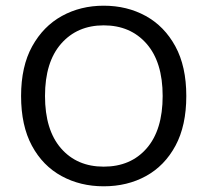

<svg xmlns="http://www.w3.org/2000/svg" viewBox="-20 -641 729 674"><path d="M634 -304Q634 -200 596 -129.5Q558 -59 492.5 -23Q427 13 344 13Q262 13 196 -23Q130 -59 92 -129.5Q54 -200 54 -304Q54 -408 93 -478.5Q132 -549 197.5 -585Q263 -621 344 -621Q426 -621 491.5 -585Q557 -549 595.5 -478.5Q634 -408 634 -304ZM551 -304Q551 -423 494.5 -487.5Q438 -552 344 -552Q251 -552 194.5 -487.5Q138 -423 138 -304Q138 -185 194 -120.5Q250 -56 344 -56Q439 -56 495 -120.5Q551 -185 551 -304Z"/></svg>

Font: Baloo Tamma 2
Style: Regular
Weight: 400
Designer: Divya Kowshik, Shuchita Grover and Ek Type
Foundry: Ek Type
Version: Version 1.700